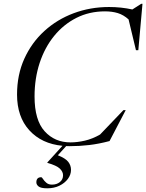

<svg xmlns="http://www.w3.org/2000/svg" viewBox="-20 -762 772 1014"><path d="M254.5 213Q279.5 213 296.2 199.5Q313 186 313 163.5Q313 145 296 128.5Q279 112 230 98V96L310 8Q200 -2.5 135 -73.8Q70 -145 70 -262.5Q70 -367 108.5 -452Q147 -537 214.2 -598.2Q281.5 -659.5 369.2 -692.2Q457 -725 556 -725Q620 -725 679 -712L726 -742H732.5L710.5 -497H698L659 -659.5Q632.5 -683.5 602.2 -692.8Q572 -702 534.5 -702Q452 -702 384 -667.8Q316 -633.5 266.2 -572.5Q216.5 -511.5 189.5 -429.8Q162.5 -348 162.5 -252.5Q162.5 -127.5 215.8 -68.8Q269 -10 352.5 -10Q388 -10 428.2 -19.2Q468.5 -28.5 508.5 -51.5L632 -180.5H644L558.5 -17Q502 -2 450.8 4Q399.5 10 348.5 10Q339 10 329.5 9.5L285.5 58Q326 74 340.5 92.8Q355 111.5 355 135Q355 160.5 338.5 182.8Q322 205 293.8 218.8Q265.5 232.5 229.5 232.5Q196.5 232.5 184.2 223Q172 213.5 172 201Q172 174 197.5 174Q201.5 174 207.5 183.8Q213.5 193.5 224.8 203.2Q236 213 254.5 213Z"/></svg>

Font: Newsreader Display
Style: Italic
Weight: 400
Italic angle: -17°
Designer: Hugues Gentile
Foundry: Production Type
Version: Version 1.001